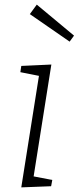

<svg xmlns="http://www.w3.org/2000/svg" viewBox="-20 -807 340 830"><path d="M72 3 152 -502 169 -475 68 -495 72 -522 202 -528 122 -23 107 -48 206 -29 201 -2ZM139 -787 300 -653 281 -627 109 -746Z"/></svg>

Font: Bitter Thin Light
Style: Italic
Weight: 300
Italic angle: -9°
Version: Version 2.002